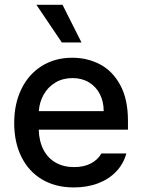

<svg xmlns="http://www.w3.org/2000/svg" viewBox="-20 -781 601 811"><path d="M40 -261.7Q40 -342.8 70.6 -405.3Q101.1 -467.8 156.7 -502.4Q212.4 -537.1 285.2 -537.1Q349.1 -537.1 402.3 -509.3Q455.6 -481.4 488 -421.6Q520.5 -361.8 520.5 -270.5V-233.4H143.6Q145 -184.1 163.8 -148.2Q182.6 -112.3 215.8 -93.8Q249 -75.2 293 -75.2Q335.4 -75.2 364.7 -91.1Q394 -106.9 408.2 -132.8H513.7Q502 -89.8 471.7 -57.4Q441.4 -24.9 395.3 -7.1Q349.1 10.7 292 10.7Q214.8 10.7 158 -22.9Q101.1 -56.6 70.6 -118.2Q40 -179.7 40 -261.7ZM418 -311.5Q418 -352.1 401.6 -383.8Q385.3 -415.5 355.5 -433.3Q325.7 -451.2 286.1 -451.2Q245.6 -451.2 214.1 -432.4Q182.6 -413.6 164.6 -381.6Q146.5 -349.6 144 -311.5ZM133.8 -760.7H244.1L324.2 -601.6H241.2Z"/></svg>

Font: Pretendard Std Medium
Style: Regular
Weight: 500
Designer: Base glyphs from Inter by Rasmus Andersson; Hangeul glyphs from Noto Sans CJK(Source Han Sans) by Jang Soo-young and Kan
Foundry: Kil Hyung-jin
Version: Version 1.309